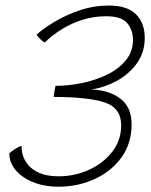

<svg xmlns="http://www.w3.org/2000/svg" viewBox="-20 -688 556 709"><path d="M195 1.5Q144.5 1.5 103.5 -14.8Q62.5 -31 38.5 -59Q14.5 -87 14.5 -122Q20 -127 27.2 -132.2Q34.5 -137.5 43 -142.2Q51.5 -147 59.5 -150Q59.5 -98.5 95.2 -67.8Q131 -37 196 -37Q256.5 -37 309.2 -61.2Q362 -85.5 394.8 -128Q427.5 -170.5 427.5 -225Q427.5 -290 365.8 -310Q304 -330 178.5 -330Q178.5 -336.5 180.8 -350Q183 -363.5 185 -371Q231.5 -371 281.2 -381Q331 -391 374.2 -411.8Q417.5 -432.5 444.2 -464.8Q471 -497 471 -541Q471 -576.5 450 -602.2Q429 -628 372 -628Q327.5 -628 286.5 -615.5Q245.5 -603 209.8 -581Q174 -559 145 -531Q142 -532.5 136 -537.2Q130 -542 124.2 -548.2Q118.5 -554.5 115 -560Q140.5 -583 181.8 -607.8Q223 -632.5 274.8 -650Q326.5 -667.5 382.5 -667.5Q450 -667.5 482.2 -635.2Q514.5 -603 514.5 -548Q514.5 -495 486 -455Q457.5 -415 412.8 -390.2Q368 -365.5 318.5 -357.5Q383.5 -355 424.8 -323.5Q466 -292 466 -228.5Q466 -158 428.2 -106.2Q390.5 -54.5 328.8 -26.5Q267 1.5 195 1.5Z"/></svg>

Font: Grandstander Thin
Style: Italic
Weight: 100
Italic angle: -15°
Designer: Tyler Finck
Foundry: Etcetera Type Co
Version: Version 1.200